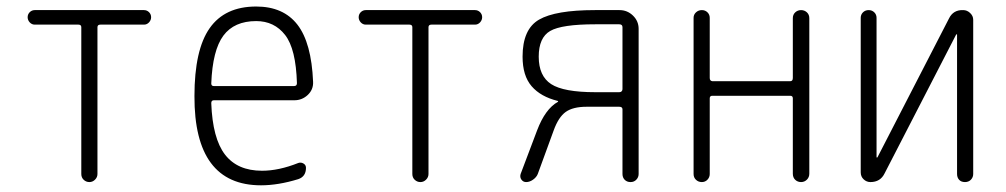

<svg xmlns="http://www.w3.org/2000/svg" viewBox="-20 -550 3040 580"><path d="M85 -475.6Q76.2 -475.6 69.8 -482.4Q63.5 -489.3 63.5 -498Q63.5 -506.8 69.8 -513.2Q76.2 -519.5 85 -519.5H415Q423.8 -519.5 430.2 -513.2Q436.5 -506.8 436.5 -498Q436.5 -489.3 430.2 -482.4Q423.8 -475.6 415 -475.6H283.2Q274.4 -475.6 274.4 -467.8V-24.4Q274.4 -14.6 267.1 -7.3Q259.8 0 250 0Q240.2 0 232.9 -6.8Q225.6 -13.7 225.6 -24.4V-467.8Q225.6 -475.6 216.8 -475.6Z M753.9 -486.3Q687.5 -486.3 654.8 -442.4Q622.1 -398.4 618.2 -297.9Q618.2 -290 626 -290H868.2Q877 -290 877 -298.8Q874 -402.3 841.3 -444.3Q808.6 -486.3 753.9 -486.3ZM768.6 9.8Q566.4 9.8 567.4 -259.8Q567.4 -399.4 613.3 -464.8Q659.2 -530.3 753.9 -530.3Q835.9 -530.3 878.4 -475.6Q920.9 -420.9 925.8 -302.7Q926.8 -279.3 909.7 -263.2Q892.6 -247.1 869.1 -247.1H626Q618.2 -247.1 618.2 -238.3Q622.1 -131.8 659.7 -83Q697.3 -34.2 771.5 -34.2Q822.3 -34.2 880.9 -57.6Q888.7 -60.5 896.5 -56.2Q904.3 -51.8 904.3 -43Q904.3 -16.6 880.9 -8.8Q820.3 9.8 768.6 9.8Z M1085 -475.6Q1076.2 -475.6 1069.8 -482.4Q1063.5 -489.3 1063.5 -498Q1063.5 -506.8 1069.8 -513.2Q1076.2 -519.5 1085 -519.5H1415Q1423.8 -519.5 1430.2 -513.2Q1436.5 -506.8 1436.5 -498Q1436.5 -489.3 1430.2 -482.4Q1423.8 -475.6 1415 -475.6H1283.2Q1274.4 -475.6 1274.4 -467.8V-24.4Q1274.4 -14.6 1267.1 -7.3Q1259.8 0 1250 0Q1240.2 0 1232.9 -6.8Q1225.6 -13.7 1225.6 -24.4V-467.8Q1225.6 -475.6 1216.8 -475.6Z M1607.4 -378.9Q1607.4 -320.3 1645 -295.9Q1682.6 -271.5 1778.3 -271.5H1850.6Q1859.4 -271.5 1860.4 -280.3V-467.8Q1860.4 -476.6 1850.6 -476.6H1778.3Q1676.8 -476.6 1642.1 -456.5Q1607.4 -436.5 1607.4 -378.9ZM1569.3 0Q1560.5 0 1555.2 -7.3Q1549.8 -14.6 1552.7 -24.4L1602.5 -156.2Q1627 -220.7 1665 -242.2Q1666 -242.2 1666 -243.2Q1666 -245.1 1665 -245.1Q1613.3 -257.8 1585.9 -289.6Q1558.6 -321.3 1558.6 -378.9Q1558.6 -461.9 1608.4 -490.7Q1658.2 -519.5 1777.3 -519.5H1851.6Q1875 -519.5 1892.1 -502.9Q1909.2 -486.3 1909.2 -462.9V-24.4Q1909.2 -14.6 1902.3 -7.3Q1895.5 0 1884.8 0Q1874 0 1867.2 -6.8Q1860.4 -13.7 1860.4 -24.4V-219.7Q1860.4 -227.5 1850.6 -227.5H1752Q1710.9 -227.5 1689 -211.9Q1667 -196.3 1652.3 -155.3L1604.5 -24.4Q1600.6 -14.6 1590.3 -7.3Q1580.1 0 1569.3 0Z M2075.2 -24.4V-496.1Q2075.2 -505.9 2082.5 -512.7Q2089.8 -519.5 2100.1 -519.5Q2110.4 -519.5 2117.2 -512.7Q2124 -505.9 2124 -496.1V-314.5Q2124 -305.7 2131.8 -304.7H2367.2Q2375 -304.7 2375 -314.5V-495.1Q2375 -505.9 2382.3 -512.7Q2389.6 -519.5 2399.9 -519.5Q2410.2 -519.5 2417.5 -512.7Q2424.8 -505.9 2424.8 -495.1V-25.4Q2424.8 -14.6 2417.5 -7.3Q2410.2 0 2399.9 0Q2389.6 0 2382.3 -6.8Q2375 -13.7 2375 -25.4V-252.9Q2375 -260.7 2367.2 -260.7H2131.8Q2124 -260.7 2124 -252.9V-24.4Q2124 -14.6 2117.2 -7.3Q2110.4 0 2100.1 0Q2089.8 0 2082.5 -6.8Q2075.2 -13.7 2075.2 -24.4Z M2609.4 0Q2597.7 0 2588.9 -8.3Q2580.1 -16.6 2580.1 -29.3V-496.1Q2580.1 -505.9 2586.9 -512.7Q2593.8 -519.5 2604 -519.5Q2614.3 -519.5 2621.1 -512.7Q2627.9 -505.9 2627.9 -496.1V-75.2Q2627.9 -74.2 2628.9 -74.2Q2630.9 -74.2 2630.9 -75.2L2846.7 -494.1Q2859.4 -520.5 2889.6 -519.5Q2901.4 -519.5 2910.6 -510.7Q2919.9 -502 2919.9 -490.2V-24.4Q2919.9 -14.6 2913.1 -7.3Q2906.2 0 2895 0Q2883.8 0 2877.4 -6.8Q2871.1 -13.7 2871.1 -24.4V-445.3Q2871.1 -446.3 2870.1 -446.3Q2868.2 -446.3 2868.2 -445.3L2652.3 -26.4Q2639.6 0 2609.4 0Z"/></svg>

Font: Rounded-X Mgen+ 2m light
Style: Regular
Weight: 200
Designer: [Source Han Sans]
Ryoko NISHIZUKA  (kana & ideographs); Paul D. Hunt (Latin, Greek & Cyrillic); Wenlong ZHANG  (bopomofo
Version: Version 1.059.20150602